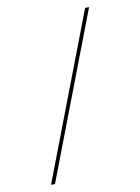

<svg xmlns="http://www.w3.org/2000/svg" viewBox="-102 -891 805 1102"><g transform="rotate(-10 300.0 -340.0)"><path d="M104 143 473 -823H496L127 143Z"/></g></svg>

Font: Iosevka HT Thin Extended
Style: Regular
Weight: 100
Width: 7
Monospace: yes
Designer: Belleve Invis
Foundry: Belleve Invis
Version: Version 32.3.0; ttfautohint (v1.8.4)